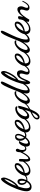

<svg xmlns="http://www.w3.org/2000/svg" viewBox="1924 -2696 1040 4951"><g transform="rotate(-90 2444.5 -220.0)"><path d="M101 73Q46 73 17.5 38Q-11 3 -11 -58Q-11 -107 6 -174.5Q23 -242 51 -315.5Q79 -389 113.5 -460Q148 -531 184 -588.5Q220 -646 251.5 -680Q283 -714 305 -714Q324 -714 333 -691.5Q342 -669 343 -647Q343 -619 331 -579Q319 -539 297 -494Q275 -449 246 -405Q217 -361 183 -324.5Q149 -288 112 -267Q106 -255 95 -222Q84 -189 75 -147Q66 -105 66 -64Q66 -23 78 4.5Q90 32 119 32Q146 32 176.5 8.5Q207 -15 226 -50Q189 -70 170.5 -106Q152 -142 152 -181Q152 -230 178 -259.5Q204 -289 240 -289Q271 -289 291 -265Q311 -241 311 -192Q311 -162 302.5 -128.5Q294 -95 279 -63Q284 -62 288.5 -61.5Q293 -61 300 -61Q335 -61 359.5 -79.5Q384 -98 401 -124Q418 -150 428 -171L442 -153Q416 -91 379 -62.5Q342 -34 290 -34Q284 -34 277.5 -34.5Q271 -35 265 -36Q238 9 197 41Q156 73 101 73ZM241 -79Q250 -100 255 -122Q260 -144 260 -169Q260 -205 251.5 -223Q243 -241 230 -241Q216 -241 206 -222Q196 -203 196 -176Q196 -153 205.5 -124.5Q215 -96 241 -79ZM129 -322Q155 -345 179.5 -376.5Q204 -408 225 -443.5Q246 -479 262.5 -513Q279 -547 289 -574.5Q299 -602 300 -618Q300 -621 300 -622.5Q300 -624 299 -624Q290 -622 269 -595.5Q248 -569 222 -525.5Q196 -482 171 -429Q146 -376 129 -322Z M517 44Q454 44 421 10Q388 -24 388 -75Q388 -120 410.5 -169.5Q433 -219 471 -262.5Q509 -306 554.5 -333.5Q600 -361 645 -361Q670 -361 692.5 -348Q715 -335 715 -296Q715 -258 692.5 -224.5Q670 -191 633.5 -165Q597 -139 552.5 -122.5Q508 -106 464 -102Q463 -96 462 -90Q461 -84 461 -74Q461 -66 463.5 -52.5Q466 -39 473.5 -25.5Q481 -12 497 -3Q513 6 539 6Q581 6 623.5 -18Q666 -42 703 -81.5Q740 -121 765 -169L782 -155Q755 -95 713 -50.5Q671 -6 620.5 19Q570 44 517 44ZM473 -133Q499 -138 532 -153.5Q565 -169 595 -192.5Q625 -216 644.5 -244Q664 -272 664 -301Q664 -312 660 -317Q656 -322 646 -322Q622 -322 596.5 -304.5Q571 -287 546.5 -259.5Q522 -232 503 -198.5Q484 -165 473 -133Z M813 39Q778 39 764.5 6.5Q751 -26 751 -78Q751 -86 752 -114.5Q753 -143 755 -201Q757 -230 762 -240.5Q767 -251 791 -251Q813 -251 817.5 -242.5Q822 -234 822 -208Q822 -177 819 -139.5Q816 -102 816 -68Q816 -38 819.5 -23.5Q823 -9 835 -9Q853 -9 874.5 -29Q896 -49 918 -80.5Q940 -112 960 -148.5Q980 -185 995 -218Q997 -286 1010.5 -309Q1024 -332 1045 -332Q1068 -332 1077 -317Q1086 -302 1086 -290Q1086 -276 1077.5 -263Q1069 -250 1061 -228Q1053 -206 1053 -163Q1053 -148 1055.5 -131Q1058 -114 1067.5 -102.5Q1077 -91 1097 -91Q1117 -91 1136 -107.5Q1155 -124 1175 -165L1187 -155Q1164 -102 1136.5 -81.5Q1109 -61 1083 -61Q1050 -61 1029 -87Q1008 -113 999 -156Q975 -109 943.5 -64.5Q912 -20 878.5 9.5Q845 39 813 39Z M1218 32Q1174 32 1157 3.5Q1140 -25 1140 -61Q1140 -93 1150 -126Q1160 -159 1177 -188Q1194 -217 1215 -235Q1236 -253 1258 -253Q1264 -253 1272.5 -250.5Q1281 -248 1285 -244Q1274 -232 1261.5 -210Q1249 -188 1238.5 -162.5Q1228 -137 1221.5 -111.5Q1215 -86 1215 -65Q1215 -42 1223 -29Q1231 -16 1249 -16Q1269 -16 1296.5 -37.5Q1324 -59 1349 -90Q1318 -117 1303.5 -152.5Q1289 -188 1289 -233Q1289 -258 1300 -286Q1311 -314 1334 -333Q1357 -352 1394 -352Q1436 -352 1452.5 -328.5Q1469 -305 1469 -272Q1469 -235 1449.5 -188.5Q1430 -142 1403 -100Q1417 -92 1434 -92Q1449 -92 1470 -99Q1491 -106 1510.5 -122.5Q1530 -139 1542 -166L1558 -154Q1537 -105 1500.5 -82.5Q1464 -60 1430 -60Q1417 -60 1404 -62.5Q1391 -65 1380 -70Q1346 -28 1303.5 2Q1261 32 1218 32ZM1372 -120Q1397 -155 1413.5 -195.5Q1430 -236 1430 -270Q1430 -295 1422.5 -306.5Q1415 -318 1402 -318Q1382 -318 1362 -290.5Q1342 -263 1342 -221Q1342 -197 1349.5 -167.5Q1357 -138 1372 -120Z M1634 44Q1571 44 1538 10Q1505 -24 1505 -75Q1505 -120 1527.5 -169.5Q1550 -219 1588 -262.5Q1626 -306 1671.5 -333.5Q1717 -361 1762 -361Q1787 -361 1809.5 -348Q1832 -335 1832 -296Q1832 -258 1809.5 -224.5Q1787 -191 1750.5 -165Q1714 -139 1669.5 -122.5Q1625 -106 1581 -102Q1580 -96 1579 -90Q1578 -84 1578 -74Q1578 -66 1580.5 -52.5Q1583 -39 1590.5 -25.5Q1598 -12 1614 -3Q1630 6 1656 6Q1698 6 1740.5 -18Q1783 -42 1820 -81.5Q1857 -121 1882 -169L1899 -155Q1872 -95 1830 -50.5Q1788 -6 1737.5 19Q1687 44 1634 44ZM1590 -133Q1616 -138 1649 -153.5Q1682 -169 1712 -192.5Q1742 -216 1761.5 -244Q1781 -272 1781 -301Q1781 -312 1777 -317Q1773 -322 1763 -322Q1739 -322 1713.5 -304.5Q1688 -287 1663.5 -259.5Q1639 -232 1620 -198.5Q1601 -165 1590 -133Z M1905 280Q1881 280 1860.5 265.5Q1840 251 1840 218Q1840 187 1858.5 161.5Q1877 136 1907 114.5Q1937 93 1972 75Q2007 57 2039 41Q2051 11 2062 -23Q2073 -57 2083 -98Q2047 -50 2007.5 -18.5Q1968 13 1927 13Q1889 13 1866.5 -14.5Q1844 -42 1844 -87Q1844 -140 1870.5 -186.5Q1897 -233 1938.5 -269.5Q1980 -306 2027.5 -326.5Q2075 -347 2117 -347Q2148 -347 2163 -336Q2178 -325 2178 -311Q2178 -300 2171.5 -293.5Q2165 -287 2163 -286Q2155 -296 2144.5 -299.5Q2134 -303 2120 -303Q2081 -303 2045 -281Q2009 -259 1981 -224Q1953 -189 1937 -151.5Q1921 -114 1921 -83Q1921 -62 1930 -50.5Q1939 -39 1953 -39Q1982 -39 2022 -76.5Q2062 -114 2099 -167Q2102 -177 2103.5 -185Q2105 -193 2107 -203Q2115 -234 2128 -252.5Q2141 -271 2166 -271Q2171 -271 2178 -270.5Q2185 -270 2193 -268Q2193 -250 2183 -208.5Q2173 -167 2156 -112Q2139 -57 2117 1Q2149 -13 2180.5 -37Q2212 -61 2239 -94Q2266 -127 2280 -167L2296 -152Q2280 -106 2247 -68.5Q2214 -31 2175.5 -3.5Q2137 24 2105 39Q2077 105 2046 160Q2015 215 1980 247.5Q1945 280 1905 280ZM1901 239Q1920 239 1952.5 203Q1985 167 2023 81Q1985 100 1953 119.5Q1921 139 1901 161Q1881 183 1881 208Q1881 222 1887 230.5Q1893 239 1901 239Z M2323 30Q2304 30 2285.5 21Q2267 12 2254 -8Q2241 -28 2241 -58Q2241 -91 2257 -132Q2273 -173 2300.5 -214Q2328 -255 2364 -289Q2400 -323 2440 -344Q2480 -365 2520 -365Q2542 -365 2554.5 -357.5Q2567 -350 2567 -333Q2567 -328 2565.5 -323Q2564 -318 2559 -313Q2554 -320 2544.5 -322.5Q2535 -325 2523 -325Q2490 -325 2460 -306.5Q2430 -288 2404.5 -258Q2379 -228 2360.5 -193.5Q2342 -159 2332 -126.5Q2322 -94 2322 -71Q2322 -51 2330.5 -39Q2339 -27 2355 -27Q2382 -27 2420 -59.5Q2458 -92 2497.5 -152.5Q2537 -213 2569 -296Q2591 -353 2615 -412.5Q2639 -472 2663 -527.5Q2687 -583 2710 -626Q2733 -669 2754 -694.5Q2775 -720 2793 -720Q2803 -720 2810.5 -712Q2818 -704 2818 -692Q2818 -676 2801.5 -638Q2785 -600 2759 -547.5Q2733 -495 2703.5 -433.5Q2674 -372 2648.5 -308Q2623 -244 2606.5 -183Q2590 -122 2590 -69Q2590 -44 2594 -33.5Q2598 -23 2611 -23Q2632 -23 2659.5 -40.5Q2687 -58 2715 -91.5Q2743 -125 2765 -171L2782 -158Q2761 -104 2727.5 -62.5Q2694 -21 2655.5 2.5Q2617 26 2580 26Q2541 26 2525.5 0.5Q2510 -25 2510 -57Q2510 -73 2513 -93.5Q2516 -114 2521 -136Q2490 -88 2455 -50.5Q2420 -13 2386.5 8.5Q2353 30 2323 30Z M2788 38Q2767 38 2757 4.5Q2747 -29 2747 -72Q2747 -119 2763 -184Q2779 -249 2805 -321.5Q2831 -394 2863.5 -463.5Q2896 -533 2930.5 -589.5Q2965 -646 2996 -680Q3027 -714 3050 -714Q3070 -714 3080 -691.5Q3090 -669 3090 -646Q3090 -618 3077.5 -578.5Q3065 -539 3043 -494Q3021 -449 2991.5 -405Q2962 -361 2928 -325Q2894 -289 2857 -267Q2845 -235 2837 -203.5Q2829 -172 2825.5 -143Q2822 -114 2822 -88Q2822 -81 2822.5 -74.5Q2823 -68 2824 -63Q2831 -81 2842.5 -110.5Q2854 -140 2870.5 -173Q2887 -206 2909.5 -236Q2932 -266 2961 -284.5Q2990 -303 3025 -303Q3057 -303 3075.5 -288.5Q3094 -274 3101.5 -252Q3109 -230 3109 -207Q3109 -176 3098.5 -147.5Q3088 -119 3077.5 -93.5Q3067 -68 3067 -45Q3067 -27 3075 -19Q3083 -11 3095 -11Q3117 -11 3146.5 -33Q3176 -55 3204.5 -91.5Q3233 -128 3254 -172L3269 -157Q3247 -107 3216 -66Q3185 -25 3148.5 -0.5Q3112 24 3071 24Q3034 24 3015 4.5Q2996 -15 2996 -44Q2996 -65 3003.5 -90.5Q3011 -116 3018 -142.5Q3025 -169 3025 -191Q3025 -215 3014.5 -225Q3004 -235 2989 -235Q2964 -235 2944 -215Q2924 -195 2907.5 -164Q2891 -133 2877 -98.5Q2863 -64 2849.5 -32.5Q2836 -1 2821 18.5Q2806 38 2788 38ZM2876 -323Q2902 -346 2927 -378.5Q2952 -411 2973.5 -447Q2995 -483 3011 -517Q3027 -551 3036.5 -578Q3046 -605 3047 -620Q3047 -622 3046.5 -623Q3046 -624 3045 -624Q3039 -624 3019 -598.5Q2999 -573 2972.5 -530Q2946 -487 2920 -433Q2894 -379 2876 -323Z M3343 44Q3280 44 3247 10Q3214 -24 3214 -75Q3214 -120 3236.5 -169.5Q3259 -219 3297 -262.5Q3335 -306 3380.5 -333.5Q3426 -361 3471 -361Q3496 -361 3518.5 -348Q3541 -335 3541 -296Q3541 -258 3518.5 -224.5Q3496 -191 3459.5 -165Q3423 -139 3378.5 -122.5Q3334 -106 3290 -102Q3289 -96 3288 -90Q3287 -84 3287 -74Q3287 -66 3289.5 -52.5Q3292 -39 3299.5 -25.5Q3307 -12 3323 -3Q3339 6 3365 6Q3407 6 3449.5 -18Q3492 -42 3529 -81.5Q3566 -121 3591 -169L3608 -155Q3581 -95 3539 -50.5Q3497 -6 3446.5 19Q3396 44 3343 44ZM3299 -133Q3325 -138 3358 -153.5Q3391 -169 3421 -192.5Q3451 -216 3470.5 -244Q3490 -272 3490 -301Q3490 -312 3486 -317Q3482 -322 3472 -322Q3448 -322 3422.5 -304.5Q3397 -287 3372.5 -259.5Q3348 -232 3329 -198.5Q3310 -165 3299 -133Z M3634 30Q3615 30 3596.5 21Q3578 12 3565 -8Q3552 -28 3552 -58Q3552 -91 3568 -132Q3584 -173 3611.5 -214Q3639 -255 3675 -289Q3711 -323 3751 -344Q3791 -365 3831 -365Q3853 -365 3865.5 -357.5Q3878 -350 3878 -333Q3878 -328 3876.5 -323Q3875 -318 3870 -313Q3865 -320 3855.5 -322.5Q3846 -325 3834 -325Q3801 -325 3771 -306.5Q3741 -288 3715.5 -258Q3690 -228 3671.5 -193.5Q3653 -159 3643 -126.5Q3633 -94 3633 -71Q3633 -51 3641.5 -39Q3650 -27 3666 -27Q3693 -27 3731 -59.5Q3769 -92 3808.5 -152.5Q3848 -213 3880 -296Q3902 -353 3926 -412.5Q3950 -472 3974 -527.5Q3998 -583 4021 -626Q4044 -669 4065 -694.5Q4086 -720 4104 -720Q4114 -720 4121.5 -712Q4129 -704 4129 -692Q4129 -676 4112.5 -638Q4096 -600 4070 -547.5Q4044 -495 4014.5 -433.5Q3985 -372 3959.5 -308Q3934 -244 3917.5 -183Q3901 -122 3901 -69Q3901 -44 3905 -33.5Q3909 -23 3922 -23Q3943 -23 3970.5 -40.5Q3998 -58 4026 -91.5Q4054 -125 4076 -171L4093 -158Q4072 -104 4038.5 -62.5Q4005 -21 3966.5 2.5Q3928 26 3891 26Q3852 26 3836.5 0.5Q3821 -25 3821 -57Q3821 -73 3824 -93.5Q3827 -114 3832 -136Q3801 -88 3766 -50.5Q3731 -13 3697.5 8.5Q3664 30 3634 30Z M4166 44Q4103 44 4070 10Q4037 -24 4037 -75Q4037 -120 4059.5 -169.5Q4082 -219 4120 -262.5Q4158 -306 4203.5 -333.5Q4249 -361 4294 -361Q4319 -361 4341.5 -348Q4364 -335 4364 -296Q4364 -258 4341.5 -224.5Q4319 -191 4282.5 -165Q4246 -139 4201.5 -122.5Q4157 -106 4113 -102Q4112 -96 4111 -90Q4110 -84 4110 -74Q4110 -66 4112.5 -52.5Q4115 -39 4122.5 -25.5Q4130 -12 4146 -3Q4162 6 4188 6Q4230 6 4272.5 -18Q4315 -42 4352 -81.5Q4389 -121 4414 -169L4431 -155Q4404 -95 4362 -50.5Q4320 -6 4269.5 19Q4219 44 4166 44ZM4122 -133Q4148 -138 4181 -153.5Q4214 -169 4244 -192.5Q4274 -216 4293.5 -244Q4313 -272 4313 -301Q4313 -312 4309 -317Q4305 -322 4295 -322Q4271 -322 4245.5 -304.5Q4220 -287 4195.5 -259.5Q4171 -232 4152 -198.5Q4133 -165 4122 -133Z M4723 20Q4686 20 4666.5 1Q4647 -18 4647 -47Q4647 -68 4654 -90.5Q4661 -113 4668 -136.5Q4675 -160 4675 -182Q4675 -206 4664 -215Q4653 -224 4638 -224Q4608 -224 4576.5 -199Q4545 -174 4515 -136.5Q4485 -99 4459 -58Q4433 -17 4414 15Q4396 15 4380 9Q4364 3 4353 -12Q4354 -17 4364.5 -42.5Q4375 -68 4388 -104.5Q4401 -141 4411.5 -180Q4422 -219 4422 -252Q4429 -259 4443 -267Q4457 -275 4472 -275Q4504 -275 4504 -246Q4504 -233 4498 -204.5Q4492 -176 4482 -142Q4508 -179 4540 -213.5Q4572 -248 4607 -270Q4642 -292 4678 -292Q4719 -292 4738.5 -263.5Q4758 -235 4758 -200Q4758 -170 4748 -143.5Q4738 -117 4728.5 -93.5Q4719 -70 4719 -47Q4719 -30 4726.5 -22.5Q4734 -15 4745 -15Q4769 -15 4794.5 -38.5Q4820 -62 4843.5 -97.5Q4867 -133 4885 -169L4900 -156Q4879 -107 4853 -67Q4827 -27 4795 -3.5Q4763 20 4723 20Z"/></g></svg>

Font: Dancing Script SemiBold
Style: Regular
Weight: 600
Designer: Pablo Impallari
Foundry: Pablo Impallari
Version: Version 2.001